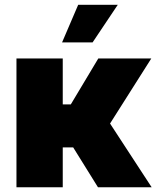

<svg xmlns="http://www.w3.org/2000/svg" viewBox="-20 -793 662 813"><path d="M622.2 0H394.9L289.8 -169H245.7V0H49.7V-545.5H245.7V-350.9H279.8L396.3 -545.5H620.7L446 -269.9ZM372.2 -613.6H242.9L311.1 -772.7H478.7Z"/></svg>

Font: Linik Sans Black
Style: Regular
Weight: 900
Designer: Fonts by Rasmus Andersson / Changes by Cristiano Sobral with parts from Marc Monis
Foundry: rsms
Version: Version 3.020; ttfautohint (v1.6)